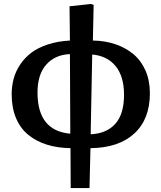

<svg xmlns="http://www.w3.org/2000/svg" viewBox="-20 -733 817 972"><path d="M337.9 219.2 336.9 17.1Q271 16.1 217.3 -0.7Q163.6 -17.6 123.3 -50.3Q83 -83 61 -135.3Q39.1 -187.5 39.1 -255.9Q39.1 -296.9 49.1 -334.2Q59.1 -371.6 81.8 -405.8Q104.5 -439.9 137.9 -465.6Q171.4 -491.2 221.7 -507.8Q272 -524.4 334 -527.8L332 -701.2L440.9 -712.9L454.1 -708L450.2 -527.8Q512.2 -526.9 564.5 -509Q616.7 -491.2 655.8 -458.5Q694.8 -425.8 716.8 -375.2Q738.8 -324.7 738.8 -261.2Q738.8 -129.4 659.7 -56.9Q580.6 15.6 438 17.1L433.1 219.2ZM335.9 -56.2 334 -459Q258.8 -456.1 214.4 -406.2Q169.9 -356.4 169.9 -264.2Q169.9 -70.8 335.9 -56.2ZM439 -53.2Q520 -57.1 564 -106.4Q607.9 -155.8 607.9 -252.9Q607.9 -346.2 565.4 -398.2Q522.9 -450.2 446.8 -457Z"/></svg>

Font: Literata Book SemiBold
Style: Regular
Weight: 600
Designer: Latin by Veronika Burian and Jose Scaglione. Greek by Irene Vlachou. Cyrillic by Vera Evstafieva
Foundry: TypeTogether
Version: Version 2.003;PS 002.003;hotconv 1.0.88;makeotf.lib2.5.64775